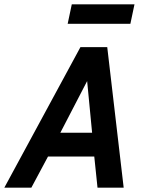

<svg xmlns="http://www.w3.org/2000/svg" viewBox="-57 -868 657 888"><path d="M-37 0 315 -650H439L515 0H394L379 -144H165L88 0ZM222 -254H369L346 -493ZM256 -758 275 -848H565L546 -758Z"/></svg>

Font: Sometype Mono
Style: Bold Italic
Weight: 700
Italic angle: -12°
Monospace: yes
Designer: Ryoichi Tsunekawa
Foundry: Dharma Type
Version: Version 1.000; ttfautohint (v1.8.3)